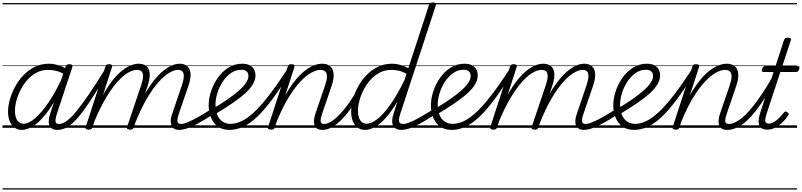

<svg xmlns="http://www.w3.org/2000/svg" viewBox="-20 -1035 6495 1555"><path d="M157 17Q124 17 98.5 -1Q73 -19 59 -52.5Q45 -86 45 -131Q45 -175 59.5 -227.5Q74 -280 101.5 -331.5Q129 -383 169.5 -425.5Q210 -468 262 -493.5Q314 -519 377 -519Q413 -519 453 -507Q493 -495 525 -472L511 -428Q468 -454 433 -461.5Q398 -469 368 -469Q319 -469 277.5 -447.5Q236 -426 203.5 -390Q171 -354 148 -309.5Q125 -265 113 -220Q101 -175 101 -136Q101 -106 109 -82.5Q117 -59 132.5 -46Q148 -33 171 -33Q211 -33 261.5 -75Q312 -117 369.5 -200Q427 -283 485 -407L503 -369Q440 -236 380 -150.5Q320 -65 264 -24Q208 17 157 17ZM444 17Q417 17 401.5 7Q386 -3 379.5 -20.5Q373 -38 375 -62.5Q377 -87 387 -116L510 -494Q515 -506 521.5 -510.5Q528 -515 541 -515Q559 -515 564 -508Q569 -501 565 -489L442 -117Q427 -71 429.5 -51Q432 -31 457 -31Q467 -31 471.5 -23.5Q476 -16 474.5 -7Q473 2 465.5 9.5Q458 17 444 17ZM0 490H622V500H0ZM0 -20H622V0H0ZM0 -505H622V-500H0ZM0 -1010H622V-1000H0Z M444 17Q433 17 428 9.5Q423 2 424.5 -7Q426 -16 434.5 -23.5Q443 -31 458 -31Q486 -31 519 -54.5Q552 -78 595.5 -130Q639 -182 697 -267Q755 -352 832 -476Q838 -486 847.5 -485Q857 -484 862.5 -476Q868 -468 862 -459Q777 -318 716 -225.5Q655 -133 609 -80Q563 -27 524 -5Q485 17 444 17ZM622 490V500ZM622 -20V0ZM622 -505V-500ZM622 -1010V-1000Z M1432 17Q1406 17 1390 7Q1374 -3 1367.5 -21Q1361 -39 1363 -63.5Q1365 -88 1376 -117L1453 -344Q1467 -386 1468.5 -413.5Q1470 -441 1458.5 -455Q1447 -469 1421 -469Q1391 -469 1351 -445.5Q1311 -422 1265.5 -372Q1220 -322 1172 -241Q1124 -160 1077 -44H1053Q1093 -162 1141 -251Q1189 -340 1240.5 -400Q1292 -460 1341.5 -489.5Q1391 -519 1435 -519Q1473 -519 1496 -499.5Q1519 -480 1523 -440.5Q1527 -401 1506 -340L1430 -118Q1414 -72 1417 -51.5Q1420 -31 1446 -31Q1456 -31 1460.5 -23.5Q1465 -16 1463.5 -7Q1462 2 1454.5 9.5Q1447 17 1432 17ZM698 15Q686 15 678 10Q670 5 674 -6L833 -494Q837 -506 843 -510.5Q849 -515 862 -515Q879 -515 885 -509Q891 -503 887 -491L814 -265Q852 -334 891 -383Q930 -432 967.5 -462Q1005 -492 1039 -505.5Q1073 -519 1102 -519Q1142 -519 1165.5 -499.5Q1189 -480 1192.5 -440.5Q1196 -401 1176 -340L1064 -4Q1060 6 1054 10.5Q1048 15 1033 15Q1021 15 1013 10Q1005 5 1009 -6L1123 -344Q1137 -386 1138.5 -413.5Q1140 -441 1128 -455Q1116 -469 1088 -469Q1057 -469 1017.5 -446.5Q978 -424 933 -374.5Q888 -325 840 -245.5Q792 -166 745 -53L729 -4Q726 6 719.5 10.5Q713 15 698 15ZM622 490H1611V500H622ZM622 -20H1611V0H622ZM622 -505H1611V-500H622ZM622 -1010H1611V-1000H622Z M1433 17Q1422 17 1417 9.5Q1412 2 1413.5 -7Q1415 -16 1423.5 -23.5Q1432 -31 1447 -31Q1464 -31 1492 -41.5Q1520 -52 1566.5 -77Q1613 -102 1685 -147Q1694 -152 1701 -149Q1708 -146 1711.5 -138Q1715 -130 1713 -120.5Q1711 -111 1701 -106Q1627 -58 1576 -31Q1525 -4 1491 6.5Q1457 17 1433 17ZM1611 490V500ZM1611 -20V0ZM1611 -505V-500ZM1611 -1010V-1000Z M1700 -152Q1769 -193 1823 -230.5Q1877 -268 1915 -301.5Q1953 -335 1972.5 -364.5Q1992 -394 1992 -419Q1992 -444 1977.5 -457Q1963 -470 1935 -470Q1887 -470 1848.5 -442Q1810 -414 1782 -370.5Q1754 -327 1739.5 -278Q1725 -229 1725 -187Q1725 -152 1733 -123.5Q1741 -95 1757 -74.5Q1773 -54 1795.5 -43Q1818 -32 1847 -32Q1857 -32 1860.5 -24.5Q1864 -17 1861.5 -7.5Q1859 2 1853 9.5Q1847 17 1838 17Q1780 17 1743 -11Q1706 -39 1688 -84.5Q1670 -130 1670 -183Q1670 -236 1689 -294.5Q1708 -353 1743.5 -404Q1779 -455 1829.5 -487Q1880 -519 1942 -519Q1980 -519 2004 -505.5Q2028 -492 2038.5 -471Q2049 -450 2049 -424Q2049 -389 2028.5 -353.5Q2008 -318 1967 -280.5Q1926 -243 1864 -200.5Q1802 -158 1719 -108ZM1611 490H2099V500H1611ZM1611 -20H2099V0H1611ZM1611 -505H2099V-500H1611ZM1611 -1010H2099V-1000H1611Z M1838 17Q1829 17 1824.5 9.5Q1820 2 1821.5 -7.5Q1823 -17 1829.5 -24.5Q1836 -32 1847 -32Q1889 -32 1934.5 -53Q1980 -74 2033.5 -122.5Q2087 -171 2153 -255.5Q2219 -340 2301 -466Q2306 -474 2314.5 -471Q2323 -468 2329 -460.5Q2335 -453 2330 -445Q2248 -315 2181.5 -226Q2115 -137 2057.5 -84Q2000 -31 1946.5 -7Q1893 17 1838 17ZM2098 490V500ZM2098 -20V0ZM2098 -505V-500ZM2098 -1010V-1000Z M2592 17Q2566 17 2549.5 7Q2533 -3 2527 -20.5Q2521 -38 2523 -62.5Q2525 -87 2535 -116L2613 -344Q2627 -386 2628 -413.5Q2629 -441 2615.5 -455Q2602 -469 2574 -469Q2543 -469 2501.5 -446.5Q2460 -424 2413.5 -375Q2367 -326 2318 -246.5Q2269 -167 2222 -53L2206 -4Q2203 6 2196.5 10.5Q2190 15 2175 15Q2163 15 2155 10Q2147 5 2151 -6L2310 -494Q2314 -506 2320 -510.5Q2326 -515 2339 -515Q2356 -515 2362 -509Q2368 -503 2364 -491L2290 -262Q2330 -333 2369.5 -382Q2409 -431 2448 -461.5Q2487 -492 2522.5 -505.5Q2558 -519 2589 -519Q2627 -519 2651.5 -500.5Q2676 -482 2681.5 -442.5Q2687 -403 2666 -340L2590 -117Q2574 -71 2577 -51Q2580 -31 2606 -31Q2616 -31 2620 -23.5Q2624 -16 2622.5 -7Q2621 2 2613.5 9.5Q2606 17 2592 17ZM2099 490H2770V500H2099ZM2099 -20H2770V0H2099ZM2099 -505H2770V-500H2099ZM2099 -1010H2770V-1000H2099Z M2592 17Q2581 17 2576 9.5Q2571 2 2572.5 -7Q2574 -16 2582.5 -23.5Q2591 -31 2606 -31Q2631 -31 2663 -51Q2695 -71 2730.5 -108Q2766 -145 2802.5 -195.5Q2839 -246 2873 -307Q2878 -316 2887 -315Q2896 -314 2902 -307.5Q2908 -301 2903 -292Q2866 -222 2827 -165Q2788 -108 2748 -67.5Q2708 -27 2669 -5Q2630 17 2592 17ZM2770 490V500ZM2770 -20V0ZM2770 -505V-500ZM2770 -1010V-1000Z M2936 17Q2903 17 2877.5 -1Q2852 -19 2838 -52.5Q2824 -86 2824 -131Q2824 -177 2838 -229.5Q2852 -282 2880 -333.5Q2908 -385 2948.5 -427Q2989 -469 3041 -494Q3093 -519 3156 -519Q3187 -519 3222 -509.5Q3257 -500 3287 -482L3454 -994Q3458 -1006 3465 -1010.5Q3472 -1015 3485 -1015Q3503 -1015 3508 -1008Q3513 -1001 3509 -989L3223 -117Q3208 -71 3212 -51Q3216 -31 3247 -31Q3255 -31 3258.5 -23.5Q3262 -16 3260.5 -7Q3259 2 3252.5 9.5Q3246 17 3234 17Q3204 17 3186.5 7Q3169 -3 3162 -20.5Q3155 -38 3156.5 -62.5Q3158 -87 3168 -116L3199 -213Q3152 -134 3106.5 -83Q3061 -32 3018 -7.5Q2975 17 2936 17ZM2949 -33Q2989 -33 3038.5 -72.5Q3088 -112 3143.5 -191Q3199 -270 3256 -387L3272 -437Q3235 -458 3204.5 -463.5Q3174 -469 3147 -469Q3098 -469 3056.5 -447.5Q3015 -426 2982 -390Q2949 -354 2926 -309.5Q2903 -265 2891 -220Q2879 -175 2879 -136Q2879 -106 2887 -82.5Q2895 -59 2911 -46Q2927 -33 2949 -33ZM2770 490H3411V500H2770ZM2770 -20H3411V0H2770ZM2770 -505H3411V-500H2770ZM2770 -1010H3411V-1000H2770Z M3233 17Q3222 17 3217 9.5Q3212 2 3213.5 -7Q3215 -16 3223.5 -23.5Q3232 -31 3247 -31Q3264 -31 3292 -41.5Q3320 -52 3366.5 -77Q3413 -102 3485 -147Q3494 -152 3501 -149Q3508 -146 3511.5 -138Q3515 -130 3513 -120.5Q3511 -111 3501 -106Q3427 -58 3376 -31Q3325 -4 3291 6.5Q3257 17 3233 17ZM3411 490V500ZM3411 -20V0ZM3411 -505V-500ZM3411 -1010V-1000Z M3500 -152Q3569 -193 3623 -230.5Q3677 -268 3715 -301.5Q3753 -335 3772.5 -364.5Q3792 -394 3792 -419Q3792 -444 3777.5 -457Q3763 -470 3735 -470Q3687 -470 3648.5 -442Q3610 -414 3582 -370.5Q3554 -327 3539.5 -278Q3525 -229 3525 -187Q3525 -152 3533 -123.5Q3541 -95 3557 -74.5Q3573 -54 3595.5 -43Q3618 -32 3647 -32Q3657 -32 3660.5 -24.5Q3664 -17 3661.5 -7.5Q3659 2 3653 9.5Q3647 17 3638 17Q3580 17 3543 -11Q3506 -39 3488 -84.5Q3470 -130 3470 -183Q3470 -236 3489 -294.5Q3508 -353 3543.5 -404Q3579 -455 3629.5 -487Q3680 -519 3742 -519Q3780 -519 3804 -505.5Q3828 -492 3838.5 -471Q3849 -450 3849 -424Q3849 -389 3828.5 -353.5Q3808 -318 3767 -280.5Q3726 -243 3664 -200.5Q3602 -158 3519 -108ZM3411 490H3899V500H3411ZM3411 -20H3899V0H3411ZM3411 -505H3899V-500H3411ZM3411 -1010H3899V-1000H3411Z M3638 17Q3629 17 3624.5 9.5Q3620 2 3621.5 -7.5Q3623 -17 3629.5 -24.5Q3636 -32 3647 -32Q3689 -32 3734.5 -53Q3780 -74 3833.5 -122.5Q3887 -171 3953 -255.5Q4019 -340 4101 -466Q4106 -474 4114.5 -471Q4123 -468 4129 -460.5Q4135 -453 4130 -445Q4048 -315 3981.5 -226Q3915 -137 3857.5 -84Q3800 -31 3746.5 -7Q3693 17 3638 17ZM3898 490V500ZM3898 -20V0ZM3898 -505V-500ZM3898 -1010V-1000Z M4709 17Q4683 17 4667 7Q4651 -3 4644.5 -21Q4638 -39 4640 -63.5Q4642 -88 4653 -117L4730 -344Q4744 -386 4745.5 -413.5Q4747 -441 4735.5 -455Q4724 -469 4698 -469Q4668 -469 4628 -445.5Q4588 -422 4542.5 -372Q4497 -322 4449 -241Q4401 -160 4354 -44H4330Q4370 -162 4418 -251Q4466 -340 4517.5 -400Q4569 -460 4618.5 -489.5Q4668 -519 4712 -519Q4750 -519 4773 -499.5Q4796 -480 4800 -440.5Q4804 -401 4783 -340L4707 -118Q4691 -72 4694 -51.5Q4697 -31 4723 -31Q4733 -31 4737.5 -23.5Q4742 -16 4740.5 -7Q4739 2 4731.5 9.5Q4724 17 4709 17ZM3975 15Q3963 15 3955 10Q3947 5 3951 -6L4110 -494Q4114 -506 4120 -510.5Q4126 -515 4139 -515Q4156 -515 4162 -509Q4168 -503 4164 -491L4091 -265Q4129 -334 4168 -383Q4207 -432 4244.5 -462Q4282 -492 4316 -505.5Q4350 -519 4379 -519Q4419 -519 4442.5 -499.5Q4466 -480 4469.5 -440.5Q4473 -401 4453 -340L4341 -4Q4337 6 4331 10.5Q4325 15 4310 15Q4298 15 4290 10Q4282 5 4286 -6L4400 -344Q4414 -386 4415.5 -413.5Q4417 -441 4405 -455Q4393 -469 4365 -469Q4334 -469 4294.5 -446.5Q4255 -424 4210 -374.5Q4165 -325 4117 -245.5Q4069 -166 4022 -53L4006 -4Q4003 6 3996.5 10.5Q3990 15 3975 15ZM3899 490H4888V500H3899ZM3899 -20H4888V0H3899ZM3899 -505H4888V-500H3899ZM3899 -1010H4888V-1000H3899Z M4710 17Q4699 17 4694 9.5Q4689 2 4690.5 -7Q4692 -16 4700.5 -23.5Q4709 -31 4724 -31Q4741 -31 4769 -41.5Q4797 -52 4843.5 -77Q4890 -102 4962 -147Q4971 -152 4978 -149Q4985 -146 4988.5 -138Q4992 -130 4990 -120.5Q4988 -111 4978 -106Q4904 -58 4853 -31Q4802 -4 4768 6.5Q4734 17 4710 17ZM4888 490V500ZM4888 -20V0ZM4888 -505V-500ZM4888 -1010V-1000Z M4977 -152Q5046 -193 5100 -230.5Q5154 -268 5192 -301.5Q5230 -335 5249.5 -364.5Q5269 -394 5269 -419Q5269 -444 5254.5 -457Q5240 -470 5212 -470Q5164 -470 5125.5 -442Q5087 -414 5059 -370.5Q5031 -327 5016.5 -278Q5002 -229 5002 -187Q5002 -152 5010 -123.5Q5018 -95 5034 -74.5Q5050 -54 5072.5 -43Q5095 -32 5124 -32Q5134 -32 5137.5 -24.5Q5141 -17 5138.5 -7.5Q5136 2 5130 9.5Q5124 17 5115 17Q5057 17 5020 -11Q4983 -39 4965 -84.5Q4947 -130 4947 -183Q4947 -236 4966 -294.5Q4985 -353 5020.5 -404Q5056 -455 5106.5 -487Q5157 -519 5219 -519Q5257 -519 5281 -505.5Q5305 -492 5315.5 -471Q5326 -450 5326 -424Q5326 -389 5305.5 -353.5Q5285 -318 5244 -280.5Q5203 -243 5141 -200.5Q5079 -158 4996 -108ZM4888 490H5376V500H4888ZM4888 -20H5376V0H4888ZM4888 -505H5376V-500H4888ZM4888 -1010H5376V-1000H4888Z M5115 17Q5106 17 5101.5 9.5Q5097 2 5098.5 -7.5Q5100 -17 5106.5 -24.5Q5113 -32 5124 -32Q5166 -32 5211.5 -53Q5257 -74 5310.5 -122.5Q5364 -171 5430 -255.5Q5496 -340 5578 -466Q5583 -474 5591.5 -471Q5600 -468 5606 -460.5Q5612 -453 5607 -445Q5525 -315 5458.5 -226Q5392 -137 5334.5 -84Q5277 -31 5223.5 -7Q5170 17 5115 17ZM5375 490V500ZM5375 -20V0ZM5375 -505V-500ZM5375 -1010V-1000Z M5869 17Q5843 17 5826.5 7Q5810 -3 5804 -20.5Q5798 -38 5800 -62.5Q5802 -87 5812 -116L5890 -344Q5904 -386 5905 -413.5Q5906 -441 5892.5 -455Q5879 -469 5851 -469Q5820 -469 5778.5 -446.5Q5737 -424 5690.5 -375Q5644 -326 5595 -246.5Q5546 -167 5499 -53L5483 -4Q5480 6 5473.5 10.5Q5467 15 5452 15Q5440 15 5432 10Q5424 5 5428 -6L5587 -494Q5591 -506 5597 -510.5Q5603 -515 5616 -515Q5633 -515 5639 -509Q5645 -503 5641 -491L5567 -262Q5607 -333 5646.5 -382Q5686 -431 5725 -461.5Q5764 -492 5799.5 -505.5Q5835 -519 5866 -519Q5904 -519 5928.5 -500.5Q5953 -482 5958.5 -442.5Q5964 -403 5943 -340L5867 -117Q5851 -71 5854 -51Q5857 -31 5883 -31Q5893 -31 5897 -23.5Q5901 -16 5899.5 -7Q5898 2 5890.5 9.5Q5883 17 5869 17ZM5376 490H6047V500H5376ZM5376 -20H6047V0H5376ZM5376 -505H6047V-500H5376ZM5376 -1010H6047V-1000H5376Z M5869 17Q5858 17 5853 9.5Q5848 2 5849.5 -7Q5851 -16 5859.5 -23.5Q5868 -31 5883 -31Q5912 -31 5948.5 -51.5Q5985 -72 6029.5 -118Q6074 -164 6128 -240.5Q6182 -317 6247 -429Q6254 -439 6263 -438Q6272 -437 6277 -429Q6282 -421 6276 -410Q6206 -286 6149.5 -203.5Q6093 -121 6045 -73Q5997 -25 5953.5 -4Q5910 17 5869 17ZM6047 490V500ZM6047 -20V0ZM6047 -505V-500ZM6047 -1010V-1000Z M6194 15Q6163 15 6145 1Q6127 -13 6124.5 -43.5Q6122 -74 6138 -125L6245 -452H6164Q6154 -452 6151.5 -458.5Q6149 -465 6152 -477Q6156 -489 6162.5 -494.5Q6169 -500 6179 -500H6261L6329 -709Q6333 -721 6339.5 -725.5Q6346 -730 6360 -730Q6376 -730 6382.5 -724Q6389 -718 6384 -706L6316 -500H6441Q6451 -500 6454 -494Q6457 -488 6453 -476Q6449 -463 6443 -457.5Q6437 -452 6427 -452H6300L6190 -118Q6175 -72 6178 -53Q6181 -34 6207 -34Q6233 -34 6264.5 -57.5Q6296 -81 6329 -124Q6336 -132 6342 -132Q6348 -132 6356 -126Q6367 -120 6367.5 -113.5Q6368 -107 6364 -101Q6344 -70 6316.5 -43.5Q6289 -17 6258 -1Q6227 15 6194 15ZM6047 490H6435V500H6047ZM6047 -20H6435V0H6047ZM6047 -505H6435V-500H6047ZM6047 -1010H6435V-1000H6047Z"/></svg>

Font: Playwrite NZ Guides
Style: Regular
Weight: 400
Designer: Veronika Burian, José Scaglione
Foundry: TypeTogether
Version: Version 1.003